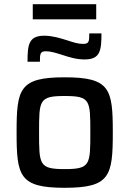

<svg xmlns="http://www.w3.org/2000/svg" viewBox="-20 -886 616 914"><path d="M136 -866V-794H438V-866ZM111 -592H170C170 -630 171 -642 199 -642C221 -642 247 -634 275 -625C309 -614 343 -603 383 -603C457 -603 463 -645 463 -727H405C405 -689 404 -677 376 -677C351 -677 327 -685 300 -694C265 -705 228 -716 191 -716C117 -716 111 -674 111 -592ZM288 8C504 8 517 -48 517 -256C517 -463 504 -518 288 -518C72 -518 59 -463 59 -256C59 -48 72 8 288 8ZM288 -81C166 -81 166 -102 166 -256C166 -409 166 -429 288 -429C410 -429 410 -409 410 -256C410 -102 410 -81 288 -81Z"/></svg>

Font: Saira UNSAM Medium
Style: Regular
Weight: 500
Designer: Hector Gatti with collaboration of the Omnibus-Type team
Foundry: Omnibus-Type
Version: Version 0.072;PS 000.072;hotconv 1.0.88;makeotf.lib2.5.64775